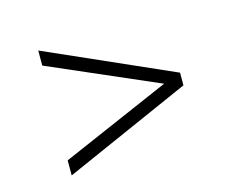

<svg xmlns="http://www.w3.org/2000/svg" viewBox="-62 -651 669 542"><g transform="rotate(-15 272.0 -379.5)"><path d="M87 -197.5V-241.5L406 -380L87 -518.5V-562.5L457.5 -398.5V-361.5Z"/></g></svg>

Font: Encode Sans SemiExpanded SemiExpanded ExtraLight
Style: Regular
Weight: 200
Width: 6
Designer: Multiple Designers
Foundry: Impallari Type
Version: Version 3.000; ttfautohint (v1.8.3) -l 8 -r 50 -G 200 -x 14 